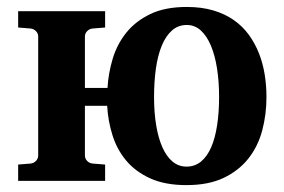

<svg xmlns="http://www.w3.org/2000/svg" viewBox="-20 -520 817 552"><path d="M609.9 -241.2Q609.9 -285.2 604 -323Q598.1 -360.8 586.4 -388.7Q574.7 -416.5 557.4 -432.4Q540 -448.2 517.1 -448.2Q492.2 -448.2 474.4 -432.4Q456.5 -416.5 445.1 -388.7Q433.6 -360.8 428.2 -323Q422.9 -285.2 422.9 -241.2Q422.9 -196.8 429 -159.9Q435.1 -123 446.8 -96.7Q458.5 -70.3 475.8 -55.7Q493.2 -41 516.1 -41Q540.5 -41 558.1 -55.7Q575.7 -70.3 587.2 -96.7Q598.6 -123 604.2 -159.9Q609.9 -196.8 609.9 -241.2ZM746.1 -241.2Q746.1 -190.9 733.9 -145Q721.7 -99.1 694.1 -64.2Q666.5 -29.3 622.8 -8.5Q579.1 12.2 516.1 12.2Q454.6 12.2 412.1 -7.1Q369.6 -26.4 343 -58.1Q316.4 -89.8 303.5 -130.9Q290.5 -171.9 288.1 -215.8H224.1V-73.2Q224.1 -64 230.5 -57.4Q236.8 -50.8 246.1 -49.8L282.2 -46.9V0H32.2V-46.9L67.9 -49.8Q77.1 -50.8 83.5 -57.4Q89.8 -64 89.8 -73.2V-415Q89.8 -423.8 83.5 -430.4Q77.1 -437 67.9 -438L32.2 -440.9V-487.8H282.2V-440.9L246.1 -438Q236.8 -437 230.5 -430.4Q224.1 -423.8 224.1 -415V-267.1H289.1Q291.5 -310.1 304.2 -351.8Q316.9 -393.6 343.5 -426.5Q370.1 -459.5 412.4 -479.7Q454.6 -500 517.1 -500Q559.6 -500 593.3 -490Q627 -480 652.3 -462.2Q677.7 -444.3 695.6 -419.7Q713.4 -395 724.6 -366.5Q735.8 -337.9 741 -305.9Q746.1 -273.9 746.1 -241.2Z"/></svg>

Font: Charis SIL Cyr
Style: Bold
Weight: 700
Foundry: SIL International
Version: Version 5.000